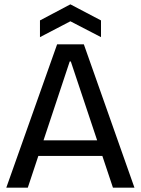

<svg xmlns="http://www.w3.org/2000/svg" viewBox="-20 -864 648 884"><path d="M9 0 243 -660H366L599 0H500L306 -581H301L108 0ZM117 -146V-218H501V-146ZM164 -693V-770L304 -844L445 -770V-693L304 -766Z"/></svg>

Font: Bricolage Grotesque 96pt ExtraBold 96pt
Style: Regular
Weight: 400
Version: Version 1.001;gftools[0.9.33.dev8+g029e19f]